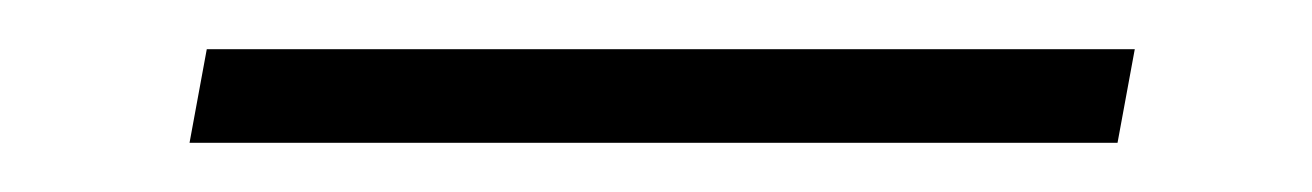

<svg xmlns="http://www.w3.org/2000/svg" viewBox="-20 -329 533 78"><path d="M57 -271 64 -309H441L434 -271Z"/></svg>

Font: DM Sans 16pt ExtraLight
Style: Italic
Weight: 250
Italic angle: -10°
Version: Version 4.004;gftools[0.9.30]